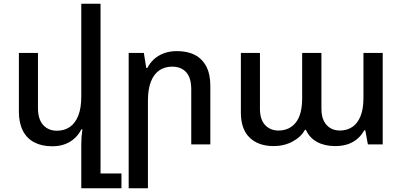

<svg xmlns="http://www.w3.org/2000/svg" viewBox="-20 -780 2175 1037"><path d="M523 157H636V237H419V-1Q419 -22 420.5 -41.5Q422 -61 425 -81H419Q407 -56 385 -35Q363 -14 332.5 -2Q302 10 262 10Q206 10 165.5 -11Q125 -32 103.5 -74Q82 -116 82 -177V-494H185V-198Q185 -136 213 -105Q241 -74 288 -74Q328 -74 357.5 -94.5Q387 -115 403 -156Q419 -197 419 -258V-760H523Z M675 237V-494H757L770 -413H776Q789 -439 811 -459.5Q833 -480 864.5 -492Q896 -504 936 -504Q993 -504 1033 -483Q1073 -462 1094.5 -420.5Q1116 -379 1116 -317V0H1013V-297Q1013 -360 985.5 -390Q958 -420 910 -420Q870 -420 840.5 -400Q811 -380 795 -339Q779 -298 779 -237V237Z M1458 9Q1376 9 1328.5 -36.5Q1281 -82 1281 -172V-494H1384V-193Q1384 -134 1412 -104.5Q1440 -75 1484 -75Q1543 -75 1577.5 -118Q1612 -161 1612 -250V-494H1716V-193Q1716 -153 1729 -127Q1742 -101 1764.5 -88Q1787 -75 1816 -75Q1854 -75 1882.5 -94Q1911 -113 1927 -152Q1943 -191 1943 -250V-494H2047V0H1967L1953 -76H1947Q1935 -53 1914 -33.5Q1893 -14 1862.5 -2.5Q1832 9 1790 9Q1734 9 1693 -13Q1652 -35 1632 -79H1627Q1607 -41 1561 -16Q1515 9 1458 9Z"/></svg>

Font: Noto Sans Armenian Medium
Style: Regular
Weight: 500
Designer: Monotype Design Team
Foundry: Monotype Imaging Inc.
Version: Version 2.007